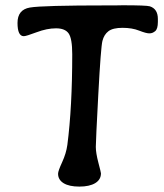

<svg xmlns="http://www.w3.org/2000/svg" viewBox="-20 -708 621 728"><path d="M578.6 -625Q578.6 -598.6 568.6 -590.1Q558.6 -581.5 546.9 -581.5Q546.4 -581.5 545.9 -581.5Q534.2 -581.5 507.8 -591.8Q481 -602.5 444.6 -602.5Q408.2 -602.5 391.4 -589.8Q374.5 -577.1 368.4 -553Q362.3 -528.8 352.8 -351.3Q343.3 -173.8 343.3 -151.1Q343.3 -128.4 353 -91.3Q362.8 -54.2 362.8 -50.8Q362.8 -26.9 341.1 -13.7Q319.3 -0.5 280.8 -0.5Q242.2 -0.5 221.2 -13.4Q200.2 -26.4 200.2 -49.3Q200.2 -59.6 215.6 -93Q231 -126.5 235.4 -158.7Q253.9 -301.8 253.9 -502Q253.9 -562 240.2 -581.3Q226.6 -600.6 192.4 -600.6Q158.2 -600.6 118.7 -585.7Q79.1 -570.8 70.3 -570.8Q46.4 -570.8 46.4 -621.1Q46.4 -671.4 93.3 -679.4Q140.1 -687.5 388.7 -687.5H417L444.8 -688Q535.6 -688 547.9 -684.1Q578.6 -674.3 578.6 -636.2Z"/></svg>

Font: Averia Gruesa Libre
Style: Regular
Weight: 400
Italic angle: -1.70001°
Version: Version 1.002